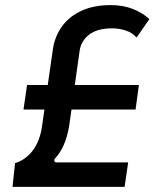

<svg xmlns="http://www.w3.org/2000/svg" viewBox="-20 -732 615 752"><path d="M29 0 39 -93Q81 -106 109 -143.5Q137 -181 145 -240L154 -303H72L86 -399H167L187 -538Q194 -588 222 -627.5Q250 -667 298.5 -689.5Q347 -712 413 -712Q463 -712 501.5 -696.5Q540 -681 565 -657L515 -585Q497 -605 471 -613Q445 -621 419 -621Q362 -621 330 -597Q298 -573 292 -534L273 -399H524L511 -303H260L251 -240Q244 -197 230 -165Q216 -133 197 -113Q191 -107 193 -101.5Q195 -96 201 -96H482L468 0Z"/></svg>

Font: Finlandica Medium
Style: Italic
Weight: 500
Italic angle: -8°
Designer: Niklas Ekholm, Juho Hiilivirta, Jaakko Suomalainen
Foundry: Helsinki Type Studio
Version: Version 1.063